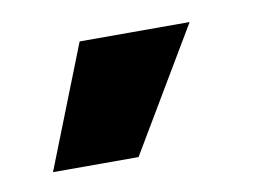

<svg xmlns="http://www.w3.org/2000/svg" viewBox="-36 -809 355 263"><g transform="rotate(-10 141.5 -678.0)"><path d="M139 -593H20L87 -763H240Z"/></g></svg>

Font: Bricolage Grotesque 96pt ExtraBold SemiCondensed ExtraBold
Style: Regular
Weight: 800
Width: 4
Version: Version 1.001;gftools[0.9.33.dev8+g029e19f]